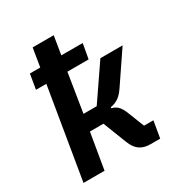

<svg xmlns="http://www.w3.org/2000/svg" viewBox="-172 -868 944 995"><g transform="rotate(-30 300.0 -370.0)"><path d="M41 0H167L203 -214H284L339 -73C359 -22 390 0 443 0H500L517 -100H461L424 -194C406 -241 388 -256 359 -263L360 -269C399 -276 422 -293 449 -333L573 -516H440L299 -310H220L257 -541H384L400 -630H272L290 -740H164L146 -630H84L69 -541H131Z"/></g></svg>

Font: IBM Plex Mono SmBld
Style: Italic
Weight: 600
Italic angle: -9.5°
Monospace: yes
Designer: Mike Abbink, Paul van der Laan, Pieter van Rosmalen
Foundry: Bold Monday
Version: Version 2.004